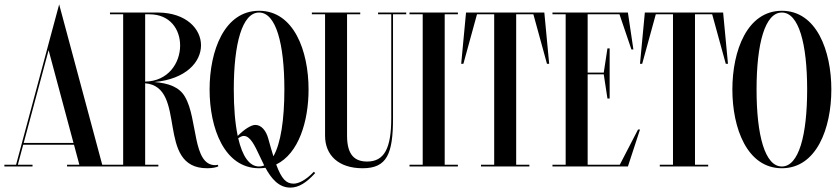

<svg xmlns="http://www.w3.org/2000/svg" viewBox="-45 -757 3815 873"><path d="M224 -737 172 -544V-543.7L28.1 -8H-25.1V0H102.9V-8H36.1L60.5 -99H291.4L315.8 -8H259.9V0H479.9V-8H419.8ZM176 -528.8 289.2 -107H62.7Z M945 -8C942 -7 937 -6 934 -6C829 -6 855 -217 796 -317C770.3 -362.2 719.6 -378.9 656.9 -384C801.1 -397.4 869 -475.4 869 -551C869 -626.2 801.4 -698.5 675 -700V-700H455V-692H515V-8H455V0H675V-8H615V-378.4C809.9 -361.8 659.5 8 897 8C920 8 940 4 948 -1ZM634 -692C729 -692 774 -623 774 -550C774 -470.7 720 -387.6 615 -386V-692Z M1382 24C1344 64 1311 78 1290 78C1256.9 78 1235.7 58.1 1210.8 -9.2C1313.3 -58.5 1358 -206.2 1358 -350C1358 -526 1291 -708 1133 -708C975 -708 908 -526 908 -350C908 -174 975 8 1133 8C1143 8 1152.6 7.3 1161.9 5.9C1188.2 54.2 1222 96 1275 96C1314 96 1349 73 1388 30ZM1133 -700C1210 -700 1248 -558 1248 -350C1248 -212.8 1231.5 -104.4 1198.1 -46.4C1191 -69 1183.4 -95.3 1175 -126C1165 -163.5 1143 -189 1116 -189C1096.8 -189 1065.8 -169.3 1035.9 -139C1023.9 -195.9 1018 -267.8 1018 -350C1018 -558 1056 -700 1133 -700ZM1133 0C1088.4 0 1056.8 -47.7 1038.2 -128.3C1047.2 -134.8 1056.4 -139 1063 -139C1093 -139 1113 -96 1136 -47C1142.4 -33.1 1149.1 -18.8 1156.3 -4.7C1149 -1.6 1141.2 0 1133 0Z M1802 -700H1674V-692H1734V-219.5C1734 -82 1702 -22.5 1624.5 -22.5C1569.5 -22.5 1533 -50.5 1533 -140V-692H1593V-700H1373V-692H1433V-140C1433 -51 1494.5 8 1604 8C1714.5 8 1742 -57.5 1742 -219.5V-692H1802Z M2037 -700H1817V-692H1877V-8H1817V0H2037V-8H1977V-692H2037Z M2430 -700H2074L2052 -467H2062L2123.8 -692H2202V-8H2142V0H2362V-8H2302V-692H2380.2L2442 -467H2452Z M2773.1 -8H2627V-419H2700.2L2717 -309H2727V-537H2717L2700.2 -427H2627V-692H2771.7L2826 -532H2835L2810 -700H2467V-692H2527V-8H2467V0H2810L2865 -168H2856Z M3243 -700H2887L2865 -467H2875L2936.8 -692H3015V-8H2955V0H3175V-8H3115V-692H3193.2L3255 -467H3265Z M3510 -708C3352 -708 3285 -526 3285 -350C3285 -174 3352 8 3510 8C3668 8 3735 -174 3735 -350C3735 -526 3668 -708 3510 -708ZM3510 0C3433 0 3395 -142 3395 -350C3395 -558 3433 -700 3510 -700C3587 -700 3625 -558 3625 -350C3625 -142 3587 0 3510 0Z"/></svg>

Font: Picaflor 48 pt
Style: Regular
Weight: 400
Designer: Ariel Martín Pérez
Foundry: Tunera Type Foundry
Version: Version 1.000;hotconv 1.0.109;makeotfexe 2.5.65596